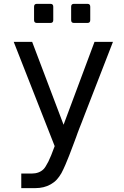

<svg xmlns="http://www.w3.org/2000/svg" viewBox="-20 -763 642 991"><path d="M254.9 -659.2V-728.5Q254.9 -743.2 240.2 -743.2H170.4Q155.8 -743.2 155.8 -728.5V-659.2Q155.8 -644.5 170.4 -644.5H240.2Q254.9 -644.5 254.9 -659.2ZM445.8 -659.2V-728.5Q445.8 -743.2 431.2 -743.2H361.8Q347.2 -743.2 347.2 -728.5V-659.2Q347.2 -644.5 361.8 -644.5H431.2Q445.8 -644.5 445.8 -659.2ZM162.1 208Q207 208 240.7 189Q259.3 178.7 272.5 164.6Q285.6 150.4 296.9 130.9Q307.6 110.8 318.4 85.4Q334 49.8 361.8 -25.4L374 -58.1L380.4 -76.2L390.6 -103L400.9 -128.9L418.9 -175.8L563 -546.9H467.8L308.1 -119.1L146 -546.9H50.8L262.2 -8.8Q242.2 46.4 229.5 71.3Q214.4 100.6 205.1 109.9Q182.1 132.8 143.1 132.8H89.8V208Z"/></svg>

Font: Hack Dev
Style: Regular
Weight: 400
Designer: Christopher Simpkins
Foundry: Christopher Simpkins
Version: Version 2.0315